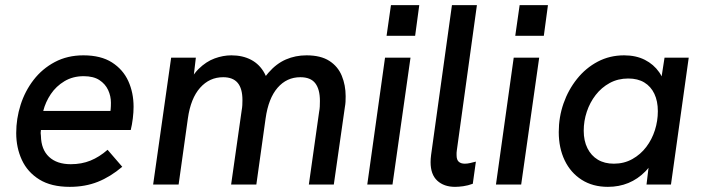

<svg xmlns="http://www.w3.org/2000/svg" viewBox="-20 -717 2731 746"><path d="M251 9Q179 9 133 -19.5Q87 -48 65 -95.5Q43 -143 43 -200Q43 -256 60 -309.5Q77 -363 110.5 -406.5Q144 -450 193 -476Q242 -502 304 -502Q372 -502 415 -474.5Q458 -447 478.5 -402Q499 -357 499 -302Q499 -281 496 -256.5Q493 -232 488 -212H139Q138 -206 138 -200Q138 -194 139 -189Q140 -136 170.5 -107.5Q201 -79 255 -79Q297 -79 331.5 -93Q366 -107 398 -135L455 -69Q409 -30 360 -10.5Q311 9 251 9ZM407 -267Q409 -283 410 -293Q411 -303 411 -318Q411 -344 400 -367.5Q389 -391 366 -406Q343 -421 305 -421Q263 -421 230.5 -401.5Q198 -382 177.5 -351.5Q157 -321 148 -286H438Z M575 0 645 -493H741L726 -366L703 -367Q722 -420 751.5 -449Q781 -478 814 -490Q847 -502 879 -502Q923 -502 956 -484.5Q989 -467 1008 -432Q1027 -397 1028 -342H970Q993 -400 1023.5 -435Q1054 -470 1091 -486Q1128 -502 1171 -502Q1226 -502 1259.5 -480.5Q1293 -459 1308 -422.5Q1323 -386 1323 -343Q1323 -331 1322.5 -321.5Q1322 -312 1320 -301L1277 0H1180L1220 -283Q1222 -293 1222.5 -303Q1223 -313 1223 -325Q1223 -370 1205 -393.5Q1187 -417 1147 -417Q1094 -417 1058.5 -376Q1023 -335 1012 -257L976 0H878L919 -288Q921 -299 921.5 -308.5Q922 -318 922 -328Q922 -373 903.5 -395Q885 -417 847 -417Q794 -417 757.5 -376Q721 -335 710 -257L674 0Z M1407 0 1476 -493H1575L1505 0ZM1482 -578 1499 -697H1609L1593 -578Z M1748 9Q1705 9 1679 -15Q1653 -39 1653 -87Q1653 -93 1653.5 -100.5Q1654 -108 1655 -115L1736 -697H1833L1755 -133Q1754 -128 1754 -123.5Q1754 -119 1754 -114Q1754 -96 1762.5 -88.5Q1771 -81 1786 -81Q1796 -81 1806.5 -83.5Q1817 -86 1829 -89L1817 -3Q1798 4 1780 6.5Q1762 9 1748 9Z M1907 0 1976 -493H2075L2005 0ZM1982 -578 1999 -697H2109L2093 -578Z M2342 9Q2283 9 2240 -18.5Q2197 -46 2174 -94Q2151 -142 2151 -204Q2151 -262 2169.5 -315Q2188 -368 2222 -410.5Q2256 -453 2302.5 -477.5Q2349 -502 2405 -502Q2451 -502 2485.5 -484.5Q2520 -467 2541.5 -436Q2563 -405 2566 -362L2540 -351L2562 -493H2656L2587 0H2492L2509 -142L2536 -130Q2517 -81 2487.5 -51Q2458 -21 2421.5 -6Q2385 9 2342 9ZM2365 -81Q2405 -81 2437 -99Q2469 -117 2491 -146Q2513 -175 2524.5 -211Q2536 -247 2536 -285Q2536 -324 2522.5 -352.5Q2509 -381 2483.5 -396.5Q2458 -412 2421 -412Q2381 -412 2349 -394.5Q2317 -377 2294.5 -348Q2272 -319 2260 -283Q2248 -247 2248 -209Q2248 -170 2262.5 -141Q2277 -112 2303 -96.5Q2329 -81 2365 -81Z"/></svg>

Font: Hanken Grotesk Medium
Style: Italic
Weight: 500
Italic angle: -8°
Designer: Alfredo Marco Pradil
Foundry: Hanken Design Co.
Version: Version 3.013